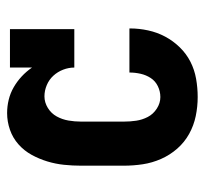

<svg xmlns="http://www.w3.org/2000/svg" viewBox="-38 -530 576 540"><g transform="rotate(-90 250.0 -260.0)"><path d="M247 8Q220 8 193.5 2.5Q167 -3 143.5 -16Q120 -29 102 -49.5Q84 -70 73 -95Q62 -120 58 -146.5Q54 -173 54 -200V-320Q54 -344 56.5 -368Q59 -392 66 -415Q73 -438 84.5 -459Q96 -480 114 -496Q132 -512 155 -520Q178 -528 202 -528Q221 -528 239.5 -523.5Q258 -519 274.5 -509.5Q291 -500 305 -487Q319 -474 330 -458V-520H438V-339H330Q330 -355 324 -370.5Q318 -386 307 -398Q296 -410 280.5 -416.5Q265 -423 249 -423Q232 -423 216.5 -413.5Q201 -404 192.5 -388.5Q184 -373 181 -355.5Q178 -338 178 -320V-200Q178 -182 180.5 -165Q183 -148 191 -132.5Q199 -117 214.5 -107Q230 -97 247 -97Q263 -97 277.5 -104Q292 -111 300.5 -124Q309 -137 312.5 -152.5Q316 -168 316 -183V-184H440V-182Q440 -157 434.5 -131.5Q429 -106 417 -83.5Q405 -61 387 -42.5Q369 -24 346.5 -12.5Q324 -1 298.5 3.5Q273 8 247 8Z"/></g></svg>

Font: Iosevka Curly Slab Extrabold
Style: Regular
Weight: 800
Monospace: yes
Designer: Belleve Invis
Foundry: Belleve Invis
Version: Version 22.1.2; ttfautohint (v1.8.4)